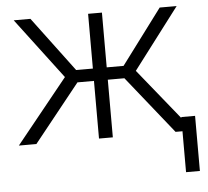

<svg xmlns="http://www.w3.org/2000/svg" viewBox="-51 -582 878 810"><g transform="rotate(-5 388.0 -177.0)"><path d="M11.7 0ZM480 -244.1H409.7V0H351.1V-244.1H281.2L85.9 0H11.7L230.5 -271L36.1 -528.3H106.9L280.3 -296.4H351.1V-528.3H409.7V-296.4H481L654.3 -528.3H726.1L530.8 -271L750 0H675.3ZM763.2 173.3H704.6V-60.1H763.2Z"/></g></svg>

Font: Roboto Light
Style: Regular
Weight: 300
Designer: Google
Version: Version 2.134; 2016; ttfautohint (v1.6)